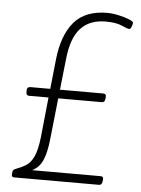

<svg xmlns="http://www.w3.org/2000/svg" viewBox="-52 -747 578 788"><g transform="rotate(5 237.5 -353.0)"><path d="M37 0Q24 0 26 -14L27 -22Q28 -32 41 -36Q63 -44 81.5 -55.5Q100 -67 112.5 -94Q125 -121 131 -174L148 -339H67Q56 -339 56 -353V-361Q56 -375 71 -375H152L165 -498Q176 -599 222 -652.5Q268 -706 358 -706Q380 -706 405 -700.5Q430 -695 448.5 -687.5Q467 -680 467 -674Q467 -671 463 -659.5Q459 -648 453 -648Q446 -648 422 -659Q398 -670 355 -670Q289 -670 252 -630Q215 -590 206 -503L192 -375H371Q383 -375 382 -361L381 -353Q380 -339 367 -339H188L172 -189Q167 -136 158.5 -106Q150 -76 137.5 -60.5Q125 -45 107 -36H389Q402 -36 400 -22L399 -14Q397 0 386 0Z"/></g></svg>

Font: Asap Semi Condensed Semi Condensed Thin
Style: Italic
Weight: 100
Width: 4
Italic angle: -6°
Designer: Pablo Cosgaya
Foundry: Omnibus-Type
Version: Version 3.001; ttfautohint (v1.8.4.7-5d5b)